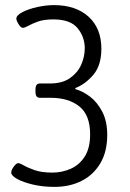

<svg xmlns="http://www.w3.org/2000/svg" viewBox="-20 -726 510 752"><path d="M193 6Q148 6 109.5 -3Q71 -12 47.5 -25Q24 -38 24 -50Q24 -60 34 -73.5Q44 -87 51 -87Q58 -87 73.5 -78Q89 -69 116 -59.5Q143 -50 185 -50Q223 -50 257 -65Q291 -80 312 -113Q333 -146 333 -200Q333 -275 291 -309Q249 -343 178 -343H136Q119 -343 119 -366V-376Q119 -399 136 -399H175Q224 -399 254 -420Q284 -441 298 -472.5Q312 -504 312 -537Q312 -581 284 -615.5Q256 -650 189 -650Q152 -650 128.5 -641.5Q105 -633 91 -625Q77 -617 69 -617Q62 -617 53 -631Q44 -645 44 -653Q44 -666 68 -678.5Q92 -691 126.5 -698.5Q161 -706 191 -706Q277 -706 327 -660.5Q377 -615 377 -535Q377 -470 345.5 -433Q314 -396 275 -381V-377Q304 -369 332.5 -347.5Q361 -326 380.5 -288.5Q400 -251 400 -198Q400 -132 373 -86.5Q346 -41 299.5 -17.5Q253 6 193 6Z"/></svg>

Font: Asap Condensed Light
Style: Regular
Weight: 300
Width: 3
Designer: Pablo Cosgaya
Foundry: Omnibus-Type
Version: Version 3.001; ttfautohint (v1.8.4.7-5d5b)